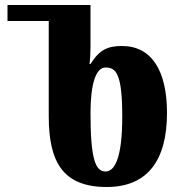

<svg xmlns="http://www.w3.org/2000/svg" viewBox="-20 -734 712 768"><path d="M407 14C571 14 648 -94 648 -282C648 -452 586 -550 468 -550C412 -550 378 -536 342 -478H338C341 -502 342 -526 342 -550V-714H10V-650H175V-269C175 -88 230 14 407 14ZM402 -48C362 -48 342 -97 342 -281C342 -397 363 -464 402 -464C444 -464 469 -440 469 -268C469 -102 439 -48 402 -48Z"/></svg>

Font: Noto Serif Georgian ExtraCondensed Black
Style: Regular
Weight: 900
Width: 2
Designer: Monotype Design Team, Akaki Razmadze
Foundry: Google LLC
Version: Version 2.003